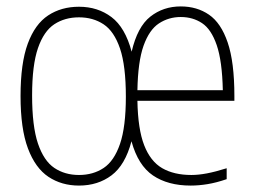

<svg xmlns="http://www.w3.org/2000/svg" viewBox="-20 -569 788 598"><path d="M226 9Q172 9 131 -18.2Q90 -45.5 67 -106.8Q44 -168 44 -270Q44 -372 66.5 -433Q89 -494 130 -521Q171 -548 226 -548Q284.5 -548 327.2 -515.8Q370 -483.5 390 -408Q408 -485.5 448.2 -517.2Q488.5 -549 543 -549Q593.5 -549 631 -523.2Q668.5 -497.5 689.2 -436.5Q710 -375.5 710 -270V-255H408Q409.5 -167 429 -116.8Q448.5 -66.5 485.2 -45.2Q522 -24 576 -24Q598 -24 624.5 -29Q651 -34 686 -45V-11Q654 0 626.5 4.5Q599 9 574 9Q503 9 456.5 -22.5Q410 -54 389.5 -129Q370 -55 327.5 -23Q285 9 226 9ZM543 -516Q505.5 -516 475.2 -496.2Q445 -476.5 427.2 -426.8Q409.5 -377 408 -288H674Q672 -379 655 -428.5Q638 -478 609.2 -497Q580.5 -516 543 -516ZM226 -24Q270 -24 302.8 -45.8Q335.5 -67.5 353.8 -120.8Q372 -174 372 -268Q372 -364 353.8 -417.8Q335.5 -471.5 302.8 -493.2Q270 -515 226 -515Q182 -515 149.2 -493.5Q116.5 -472 98.2 -419Q80 -366 80 -272Q80 -176 98.2 -122Q116.5 -68 149.2 -46Q182 -24 226 -24Z"/></svg>

Font: Encode Sans Condensed Thin
Style: Regular
Weight: 100
Width: 3
Designer: Multiple Designers
Foundry: Impallari Type
Version: Version 3.000; ttfautohint (v1.8.3) -l 8 -r 50 -G 200 -x 14 